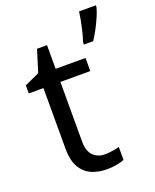

<svg xmlns="http://www.w3.org/2000/svg" viewBox="-143 -843 756 936"><g transform="rotate(-20 235.0 -375.0)"><path d="M264 -62Q284 -62 305 -65.5Q326 -69 339 -73V-6Q325 1 299 5.5Q273 10 249 10Q207 10 171.5 -4.5Q136 -19 114 -55Q92 -91 92 -156V-468H16V-510L93 -545L128 -659H180V-536H335V-468H180V-158Q180 -109 203.5 -85.5Q227 -62 264 -62ZM470 -751Q466 -733 454.5 -706Q443 -679 428 -650.5Q413 -622 398 -600H350V-612Q355 -626 360 -645Q365 -664 369.5 -684.5Q374 -705 377.5 -724.5Q381 -744 383 -760H470Z"/></g></svg>

Font: Noto Sans Gurmukhi
Style: Regular
Weight: 400
Designer: Jelle Bosma - Monotype Design Team
Foundry: Monotype Imaging Inc.
Version: Version 2.003